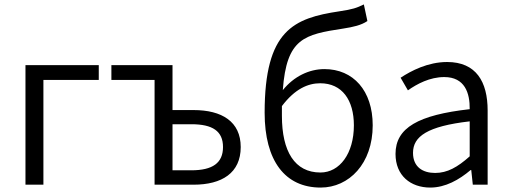

<svg xmlns="http://www.w3.org/2000/svg" viewBox="-20 -834 2305 867"><path d="M95 0H176V-473H426V-540H95Z M678 0H854C982 0 1067 -53 1067 -170C1067 -285 982 -337 854 -337H759V-540H483V-473H678ZM759 -65V-273H844C940 -273 987 -242 987 -170C987 -98 940 -65 844 -65Z M1427 -55C1311 -55 1253 -150 1253 -311C1253 -326 1253 -341 1253 -355C1312 -433 1371 -458 1426 -458C1525 -458 1578 -382 1578 -268C1578 -141 1514 -55 1427 -55ZM1623 -814C1590 -798 1573 -792 1513 -783C1306 -752 1175 -698 1175 -325C1175 -108 1267 13 1428 13C1556 13 1663 -95 1663 -268C1663 -425 1575 -522 1445 -522C1376 -522 1307 -489 1257 -427C1274 -662 1354 -678 1530 -705C1575 -712 1611 -720 1639 -739Z M1923 13C1991 13 2053 -22 2105 -66H2108L2115 0H2182V-335C2182 -465 2130 -554 1999 -554C1912 -554 1836 -514 1789 -483L1822 -426C1863 -455 1921 -486 1986 -486C2079 -486 2102 -414 2101 -341C1869 -315 1766 -257 1766 -139C1766 -41 1834 13 1923 13ZM1945 -53C1890 -53 1845 -79 1845 -144C1845 -218 1910 -264 2101 -286V-128C2046 -79 2000 -53 1945 -53Z"/></svg>

Font: Genne Gothic Normal
Style: Regular
Weight: 350
Designer: Ryoko NISHIZUKA (kana & ideographs); Paul D. Hunt (Latin, Greek & Cyrillic); Wenlong ZHANG (bopomofo); Sandoll Communica
Foundry: Adobe Systems Incorporated
Version: Version 1.004;PS 1.004;hotconv 16.6.51;makeotf.lib2.5.65220